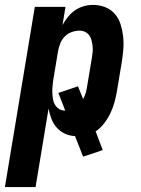

<svg xmlns="http://www.w3.org/2000/svg" viewBox="-54 -548 574 783"><path d="M-34 215 88 -520H213L201 -446Q211 -464 223.5 -479.5Q236 -495 252 -506Q268 -517 287 -522.5Q306 -528 325 -528Q351 -528 374.5 -519Q398 -510 414 -491.5Q430 -473 437.5 -449.5Q445 -426 448 -400.5Q451 -375 449 -349Q447 -323 443 -297L423 -177Q419 -154 413 -131.5Q407 -109 396.5 -87Q386 -65 371 -45.5Q356 -26 336 -12L365 64L285 91L252 7Q230 6 210.5 -3Q191 -12 177 -28Q163 -44 155.5 -64Q148 -84 144 -105L91 215ZM212 -97 184 -169 264 -196 285 -144Q292 -156 295.5 -168.5Q299 -181 301 -194L321 -314Q323 -326 324 -338Q325 -350 323.5 -361.5Q322 -373 319 -384.5Q316 -396 309.5 -404.5Q303 -413 293 -418Q283 -423 270 -423Q255 -423 239 -417.5Q223 -412 211 -400Q199 -388 192.5 -372.5Q186 -357 183 -341L163 -221Q161 -208 160 -195Q159 -182 159.5 -169Q160 -156 162 -143.5Q164 -131 170.5 -120.5Q177 -110 187.5 -103.5Q198 -97 212 -97Z"/></svg>

Font: Iosevka Extrabold Oblique
Style: Regular
Weight: 800
Italic angle: -9°
Monospace: yes
Designer: Belleve Invis
Foundry: Belleve Invis
Version: Version 32.5.0; ttfautohint (v1.8.4)